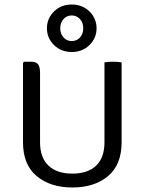

<svg xmlns="http://www.w3.org/2000/svg" viewBox="-20 -819 640 851"><path d="M519 -188Q519 -89 458.8 -38.5Q398.5 12 300.5 12Q203 12 142.5 -38.5Q82 -89 82 -188V-540.5L87 -545.5H116.5Q141 -545.5 149.2 -533.5Q157.5 -521.5 157.5 -496.5V-188Q157.5 -120.5 194.8 -85Q232 -49.5 300.5 -49.5Q369.5 -49.5 406.2 -85Q443 -120.5 443 -188V-542.5Q457.5 -545.5 479.5 -545.5Q489.5 -545.5 500 -544.8Q510.5 -544 519 -542.5ZM188 -693.5Q188 -737 219.2 -768Q250.5 -799 298 -799Q345.5 -799 376.8 -768Q408 -737 408 -693.5Q408 -650.5 376.8 -619.5Q345.5 -588.5 298 -588.5Q250.5 -588.5 219.2 -619.5Q188 -650.5 188 -693.5ZM247 -693.5Q247 -669 261.5 -653Q276 -637 298 -637Q320 -637 334.5 -653Q349 -669 349 -693.5Q349 -718.5 334.5 -734.5Q320 -750.5 298 -750.5Q276 -750.5 261.5 -734.5Q247 -718.5 247 -693.5Z"/></svg>

Font: Signika SC Light
Style: Regular
Weight: 300
Designer: Anna Giedryś
Foundry: Anna Giedryś
Version: Version 2.000; ttfautohint (v1.8.3) -l 8 -r 50 -G 200 -x 9 -